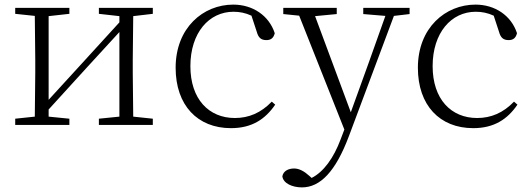

<svg xmlns="http://www.w3.org/2000/svg" viewBox="-20 -542 2308 833"><path d="M409 -482 498 -472V-445L331 -262L191 -109V-472L281 -482V-508H46V-482L131 -473L133 -283V-226L131 -36L46 -27V0H281V-27L191 -36V-67L354 -246L498 -403V-36L409 -27V0H643V-27L558 -36L556 -226V-283L558 -472L643 -482V-508H409Z M982 14C1073 14 1131 -25 1174 -88L1159 -101C1112 -52 1059 -30 999 -30C886 -30 806 -112 806 -255C806 -400 887 -491 993 -491C1020 -491 1045 -486 1071 -474L1094 -404C1101 -379 1112 -368 1136 -368C1155 -368 1167 -377 1172 -398C1147 -475 1076 -522 992 -522C862 -522 742 -422 742 -248C742 -85 837 14 982 14Z M1556 -481 1652 -473 1579 -268 1502 -55 1347 -472 1441 -481V-508H1209V-481L1278 -474L1474 20L1458 62C1428 143 1384 204 1332 230L1322 221C1300 201 1278 189 1256 189C1231 189 1209 200 1205 223C1209 254 1249 271 1290 271C1369 271 1436 203 1494 48L1689 -473L1757 -481V-508H1556Z M2033 14C2124 14 2182 -25 2225 -88L2210 -101C2163 -52 2110 -30 2050 -30C1937 -30 1857 -112 1857 -255C1857 -400 1938 -491 2044 -491C2071 -491 2096 -486 2122 -474L2145 -404C2152 -379 2163 -368 2187 -368C2206 -368 2218 -377 2223 -398C2198 -475 2127 -522 2043 -522C1913 -522 1793 -422 1793 -248C1793 -85 1888 14 2033 14Z"/></svg>

Font: Noto Serif TC ExtraLight
Style: Regular
Weight: 200
Designer: Ryoko NISHIZUKA 西塚涼子 (kana & ideographs); Frank Grießhammer (Latin, Greek & Cyrillic); Wenlong ZHANG 张文龙 (bopomofo); San
Foundry: Adobe
Version: Version 2.001;hotconv 1.1.0;makeotfexe 2.6.0